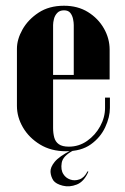

<svg xmlns="http://www.w3.org/2000/svg" viewBox="-20 -521 434 669"><path d="M39 -351Q39 -384 58.5 -418.5Q78 -453 114.5 -477Q151 -501 203 -501Q251 -501 286.5 -479Q322 -457 342 -422Q362 -387 362 -348V-244H237V-434Q237 -443 234.5 -455Q232 -467 225 -476Q218 -485 203 -485Q188 -485 179.5 -476Q171 -467 168 -455Q165 -443 165 -434V-75Q165 -57 169 -42Q173 -27 185 -18.5Q197 -10 220 -10Q255 -10 283.5 -30Q312 -50 329 -81Q346 -112 346 -145V-181H363V-145Q363 -113 346.5 -77.5Q330 -42 296.5 -18Q263 6 210 6Q158 6 119.5 -17.5Q81 -41 60 -77Q39 -113 39 -152ZM88 -244V-260H362V-244ZM285 76 288 77Q273 112 247.5 122Q222 132 198.5 126Q175 120 166 108Q157 94 156 78Q155 62 170.5 43Q186 24 227 3H236Q199 22 195 46.5Q191 71 201 86Q209 99 224.5 104.5Q240 110 257 104Q274 98 285 76Z"/></svg>

Font: Emberly Black
Style: Regular
Weight: 900
Designer: Rajesh Rajput
Foundry: Rajesh Rajput
Version: Version 1.000